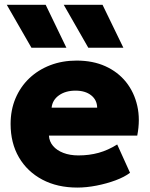

<svg xmlns="http://www.w3.org/2000/svg" viewBox="-20 -790 642 824"><path d="M312 15Q226 15 161.5 -19.2Q97 -53.5 61.2 -114.8Q25.5 -176 25.5 -258Q25.5 -318 46.5 -367.8Q67.5 -417.5 105.5 -453.8Q143.5 -490 195.2 -510Q247 -530 309 -530Q378.5 -530 432.2 -505.8Q486 -481.5 521 -437.8Q556 -394 569.2 -335.5Q582.5 -277 569 -208H190Q191.5 -182.5 207.8 -163.5Q224 -144.5 252 -133.8Q280 -123 316.5 -123Q363 -123 403.5 -134.2Q444 -145.5 483 -170L538 -48.5Q514.5 -30.5 476.2 -16.2Q438 -2 394.5 6.5Q351 15 312 15ZM201.5 -328H397Q396.5 -361 371.2 -381Q346 -401 304 -401Q261.5 -401 233.2 -381Q205 -361 201.5 -328ZM359 -585 253.5 -769.5H420L509.5 -585ZM115 -585 9 -769.5H176L265 -585Z"/></svg>

Font: Geologica ExtraBold
Style: Regular
Weight: 800
Designer: Sindre Bremnes, Frode Helland
Foundry: Monokrom Skriftforlag AS
Version: Version 1.010;gftools[0.9.28]